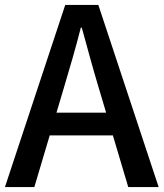

<svg xmlns="http://www.w3.org/2000/svg" viewBox="-20 -757 662 777"><path d="M0 0 244 -737H378L622 0H499L380 -400Q362 -460 345 -521.5Q328 -583 311 -645H307Q291 -582 273.5 -521Q256 -460 238 -400L119 0ZM138 -209V-301H482V-209Z"/></svg>

Font: Noto Sans TC Thin Medium
Style: Regular
Weight: 500
Version: Version 2.004-H2;hotconv 1.0.118;makeotfexe 2.5.65603